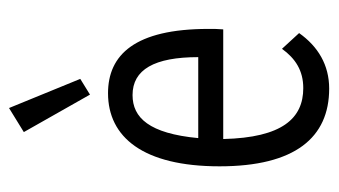

<svg xmlns="http://www.w3.org/2000/svg" viewBox="-178 -544 732 415"><g transform="rotate(-90 187.5 -336.0)"><path d="M191 -507 225 -528 162 -682 110 -650ZM204 10C255 10 295 -14 324 -55L290 -92C269 -63 243 -46 205 -46C140 -46 98 -91 95 -219H332C333 -230 333 -239 333 -251C333 -410 277 -468 194 -468C99 -468 36 -392 36 -227C36 -64 98 10 204 10ZM97 -273C107 -379 141 -415 190 -415C245 -415 272 -368 272 -273Z"/></g></svg>

Font: Inconsolata Condensed
Style: Regular
Weight: 400
Width: 3
Monospace: yes
Designer: Raph Levien, Cyreal, Brenton Simpson
Foundry: Raph Levien, Cyreal, Google
Version: Version 3.100